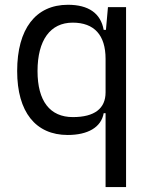

<svg xmlns="http://www.w3.org/2000/svg" viewBox="-20 -547 626 792"><path d="M259.3 9.8C341.8 9.8 397.5 -21.5 407.7 -80.1H415.5V224.6H500V-517.6H425.3L417 -423.8H407.7C395.5 -492.2 345.2 -527.3 260.3 -527.3C127 -527.3 50.8 -427.7 50.8 -253.9C50.8 -85 127 9.8 259.3 9.8ZM415.5 -304.2V-166C415.5 -99.1 369.6 -64 280.8 -64C186 -64 134.8 -129.9 134.8 -253.9C134.8 -381.3 187.5 -453.6 279.8 -453.6C368.7 -453.6 415.5 -402.3 415.5 -304.2Z"/></svg>

Font: Cascadia Mono PL SemiLight
Style: Regular
Weight: 350
Monospace: yes
Designer: Aaron Bell
Foundry: Saja Typeworks
Version: Version 2404.023